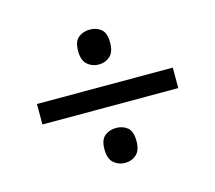

<svg xmlns="http://www.w3.org/2000/svg" viewBox="-75 -674 721 643"><g transform="rotate(-15 286.0 -352.0)"><path d="M285 -462Q262 -462 245.5 -476.5Q229 -491 229 -523Q229 -557 245.5 -570Q262 -583 285 -583Q308 -583 324 -570Q340 -557 340 -523Q340 -491 324 -476.5Q308 -462 285 -462ZM50 -317V-388H521V-317ZM285 -121Q262 -121 245.5 -135.5Q229 -150 229 -182Q229 -216 245.5 -229Q262 -242 285 -242Q308 -242 324 -229Q340 -216 340 -182Q340 -150 324 -135.5Q308 -121 285 -121Z"/></g></svg>

Font: Noto Sans Ugaritic
Style: Regular
Weight: 400
Designer: Monotype Design Team
Foundry: Monotype Imaging Inc.
Version: Version 2.001; ttfautohint (v1.8.4.7-5d5b)